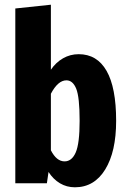

<svg xmlns="http://www.w3.org/2000/svg" viewBox="-20 -778 539 815"><path d="M473 -265Q473 -134 426.5 -58.5Q380 17 298 17Q263 17 234.5 0Q206 -17 186 -48L179 0H45V-742L196 -758V-482Q217 -513 247.5 -530.5Q278 -548 314 -548Q392 -548 432.5 -477Q473 -406 473 -265ZM318 -265Q318 -366 303.5 -401.5Q289 -437 262 -437Q226 -437 196 -380V-140Q220 -93 254 -93Q285 -93 301.5 -131Q318 -169 318 -265Z"/></svg>

Font: Fira Sans Extra Condensed
Style: Bold
Weight: 700
Width: 1
Designer: Carrois Corporate & Edenspiekermann AG
Foundry: Carrois Corporate GbR & Edenspiekermann AG
Version: Version 4.203